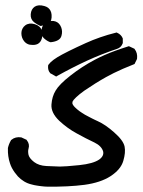

<svg xmlns="http://www.w3.org/2000/svg" viewBox="-20 -530 540 723"><path d="M158.2 172.9Q152.8 172.9 147.9 172.4Q143.1 171.9 137.9 171.4Q132.8 170.9 127.9 170.2Q123 169.4 118.2 168.7Q113.3 168 108.6 167Q104 166 99.1 164.6Q84 161.1 71 153.3Q58.1 145.5 47.4 134.3Q40.5 126.5 34.9 118.7Q29.3 110.8 24.9 102.5Q20.5 94.2 17.6 85Q8.8 59.1 9.8 28.8V28.3V27.3Q13.2 12.2 21 -1L21.5 -2.4L22.9 -3.4Q38.1 -16.1 60.1 -12.7L61.5 -12.2L62.5 -11.7L77.1 -4.9L79.6 -3.9L80.6 -2.4Q92.8 12.7 87.4 29.8Q84.5 39.6 87.4 53.2Q90.8 66.4 108.4 80.1Q126.5 93.8 154.8 95.2Q186 96.7 205.6 97.2Q215.3 97.2 233.6 95.9Q252 94.7 278.8 91.8Q330.6 86.4 353.5 70.8Q372.6 57.1 368.2 39.6Q361.8 19.5 335.9 6.8Q303.7 -8.3 268.6 -27.8Q250.5 -37.6 234.1 -49.6Q217.8 -61.5 203.1 -75.2Q171.4 -105.5 173.8 -136.7Q174.8 -151.4 178.7 -164.6Q182.6 -177.7 189.5 -189Q196.3 -200.7 210 -214.6Q223.6 -228.5 245.6 -245.6Q287.6 -278.8 337.4 -305.2Q354 -314 373.3 -322.5Q392.6 -331.1 414.8 -339.1Q437 -347.2 461.9 -355L465.3 -356L468.8 -354.5L483.4 -347.7L485.8 -346.7L487.3 -344.7Q498.5 -330.1 496.1 -309.6L495.6 -307.6L495.1 -306.2L488.3 -292.5L486.8 -289.1L483.4 -287.6Q461.9 -279.3 443.1 -271Q424.3 -262.7 408.4 -254.9Q392.6 -247.1 379.4 -239.7Q339.4 -217.3 297.4 -188.5Q278.3 -174.8 266.8 -163.8Q255.4 -152.8 253.4 -147.9Q252.4 -145 252.4 -142.1Q252.4 -139.2 254.9 -135Q257.3 -130.9 262.2 -126Q266.1 -122.1 270.5 -118.4Q274.9 -114.7 279.5 -111.3Q284.2 -107.9 289.3 -104.7Q294.4 -101.6 299.8 -98.1Q304.2 -95.7 308.8 -93.3Q313.5 -90.8 318.1 -88.4Q322.8 -85.9 327.6 -83.5Q332.5 -81.1 337.6 -78.6Q342.8 -76.2 348.1 -73.7Q362.3 -67.4 377.7 -56.9Q393.1 -46.4 409.7 -31.7Q444.3 -1.5 449.2 22Q453.6 44.4 444.3 75.7Q435.1 107.9 396.5 133.3Q358.9 157.7 297.9 166Q237.8 173.8 158.2 172.9ZM186.5 -244.6 170.9 -253.4 169.4 -253.9 168.5 -255.4Q159.7 -265.1 161.1 -282.2L161.6 -284.7L163.1 -287.1Q169.9 -296.4 182.4 -305.4Q194.8 -314.5 213.9 -324.7Q225.6 -331.1 239.5 -337.9Q253.4 -344.7 269.3 -352.3Q285.2 -359.9 302.7 -367.7Q329.6 -379.9 357.7 -389.6Q385.7 -399.4 415.5 -406.7L418.9 -407.7L421.9 -406.2Q425.3 -404.8 428.2 -402.8Q431.2 -400.9 433.8 -398.2Q436.5 -395.5 438.5 -392.6Q440.4 -389.6 441.9 -386.2L442.4 -384.8V-382.8V-370.1V-368.2L441.9 -366.7Q436.5 -351.6 421.4 -346.2Q362.8 -326.7 306.2 -300.8Q249.5 -274.4 196.3 -244.6L191.4 -241.7ZM96.7 -361.3Q91.3 -361.3 86.4 -363.3Q81.5 -365.2 77.6 -368.2Q73.7 -371.1 70.3 -375.5Q60.5 -388.2 60.5 -405.3Q60.5 -414.1 64.5 -421.9Q68.4 -429.7 75.2 -434.6Q89.8 -445.3 110.8 -439Q131.8 -432.6 137.2 -415.5Q142.1 -400.4 137.7 -385.7Q133.3 -370.1 121.6 -364.3Q111.3 -359.4 96.7 -361.3ZM168 -371.6Q164.1 -373 160.4 -375Q156.7 -377 153.1 -379.6Q149.4 -382.3 146 -385.3Q132.8 -397.9 136.7 -419.4Q140.6 -441.9 159.7 -448.2Q175.8 -453.6 189 -449.2Q203.6 -444.3 210.4 -427.2Q216.3 -411.6 211.4 -395Q206.1 -375 171.9 -371.1H169.9ZM130.4 -433.1Q119.1 -438 108.4 -446.3Q94.2 -457.5 95.7 -476.6Q97.2 -495.6 110.8 -504.9Q124.5 -513.7 147 -507.3Q150.9 -506.3 154.5 -504.6Q158.2 -502.9 161.1 -500.7Q164.1 -498.5 166.3 -495.6Q168.5 -492.7 170.2 -489.5Q171.9 -486.3 172.9 -482.4Q173.8 -478.5 174.3 -474.1Q174.8 -469.2 174.3 -464.1Q173.8 -459 172.6 -454.6Q171.4 -450.2 168.5 -446.5Q165.5 -442.9 161.1 -440.9Q150.4 -436 135.7 -432.6L132.8 -432.1Z"/></svg>

Font: NaikaiFont
Style: Bold
Weight: 700
Version: Version 1.89